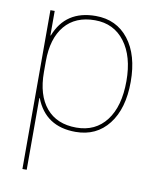

<svg xmlns="http://www.w3.org/2000/svg" viewBox="-84 -595 720 881"><g transform="rotate(10 276.0 -155.0)"><path d="M291 10Q151 10 103 -114H101V220H81V-520H101V-406H103Q151 -530 291 -530Q388 -530 444.5 -457.5Q501 -385 501 -260Q501 -135 444.5 -62.5Q388 10 291 10ZM481 -260Q481 -375 430 -442.5Q379 -510 291 -510Q200 -510 150.5 -451Q101 -392 101 -285V-235Q101 -128 150.5 -69Q200 -10 291 -10Q380 -10 430.5 -76Q481 -142 481 -260Z"/></g></svg>

Font: Mplus 1p Thin
Style: Regular
Weight: 250
Version: Version 1.061